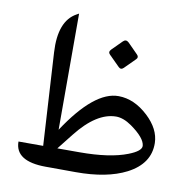

<svg xmlns="http://www.w3.org/2000/svg" viewBox="-78 -775 856 853"><g transform="rotate(10 349.5 -348.0)"><path d="M450.2 -607.4 495.6 -561.5Q506.3 -550.8 496.1 -540.5L448.2 -492.7Q436.5 -481.4 425.3 -492.7L377.9 -540Q366.7 -550.8 379.4 -563.5L423.8 -607.9Q436.5 -620.6 450.2 -607.4ZM219.7 -89.4H319.8Q456.1 -89.4 535.6 -120.6Q592.3 -142.6 591.3 -166Q588.9 -201.2 523.4 -247.6Q485.8 -273.9 452.6 -273.9Q364.7 -273.4 275.9 -160.6ZM207.5 0H183.1Q44.4 -0.5 44.4 -89.4H155.8L131.3 -506.8Q123 -647.5 200.2 -689.9L210.9 -695.8V-171.9Q338.9 -366.2 448.2 -365.2Q518.6 -364.7 581.5 -306.2Q640.6 -251 642.1 -188Q644 -94.7 545.9 -43.9Q458.5 1 317.9 0.5Z"/></g></svg>

Font: Gandom WOL
Style: WOL
Weight: 400
Foundry: DejaVu fonts team - Redesigned by Saber Rastikerdar - Based on Samim Font
Version: Version 0.8